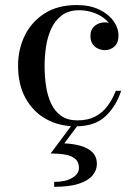

<svg xmlns="http://www.w3.org/2000/svg" viewBox="-20 -490 550 760"><path d="M279.5 10Q214 10 162.5 -18.8Q111 -47.5 81.2 -101.2Q51.5 -155 51.5 -230Q51.5 -295 78.2 -349.5Q105 -404 156.8 -437Q208.5 -470 284 -470Q335 -470 372 -452.5Q409 -435 429 -407.2Q449 -379.5 449 -348.5Q449 -321.5 433.5 -306.5Q418 -291.5 395 -291.5Q382.5 -291.5 369.2 -297Q356 -302.5 347 -315Q338 -327.5 338 -347.5Q338 -373.5 355 -387.5Q372 -401.5 395 -401.5Q416.5 -401.5 432.2 -388Q448 -374.5 448 -348.5H429Q429 -371.5 417.2 -390.2Q405.5 -409 385.8 -422.2Q366 -435.5 342 -442.5Q318 -449.5 294 -449.5Q251 -449.5 224 -428.8Q197 -408 182.2 -375Q167.5 -342 162 -303.8Q156.5 -265.5 156.5 -230Q156.5 -187 162.5 -148Q168.5 -109 183 -78.8Q197.5 -48.5 222.8 -31Q248 -13.5 286.5 -13.5Q327.5 -13.5 356.5 -28.5Q385.5 -43.5 405.2 -70Q425 -96.5 438.5 -130.5H459.5Q440 -70 397.8 -30Q355.5 10 279.5 10ZM194.5 249.5V230Q239 230 265.8 214.2Q292.5 198.5 292.5 175Q292.5 151.5 278 139Q263.5 126.5 238.2 122Q213 117.5 180.5 117.5L268 0H292.5L234.5 77.5Q271 79 300 87.5Q329 96 346.2 113.2Q363.5 130.5 363.5 158.5Q363.5 183.5 346.5 204.2Q329.5 225 292.2 237.2Q255 249.5 194.5 249.5Z"/></svg>

Font: Bodoni Moda 11pt
Style: Regular
Weight: 400
Version: Version 2.004